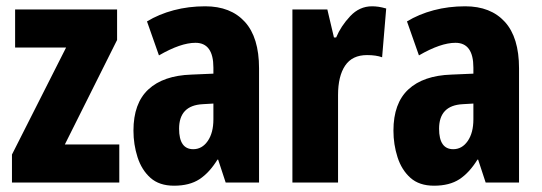

<svg xmlns="http://www.w3.org/2000/svg" viewBox="-20 -580 1721 610"><path d="M359 0H18V-89L190 -429H28V-550H352V-453L186 -121H359Z M632 -560Q713 -560 758 -510.5Q803 -461 803 -363V0H697L673 -73H671Q645 -31 613.5 -10.5Q582 10 533 10Q486 10 458 -15Q430 -40 417 -80.5Q404 -121 404 -165Q404 -252 451.5 -296Q499 -340 588 -343L658 -346V-365Q658 -444 601 -444Q554 -444 485 -404L447 -512Q485 -535 532 -547.5Q579 -560 632 -560ZM624 -249Q549 -245 549 -171Q549 -106 594 -106Q622 -106 640 -132Q658 -158 658 -201V-251Z M1162 -560Q1172 -560 1182.5 -558.5Q1193 -557 1207 -553L1194 -398Q1175 -405 1146 -405Q1099 -405 1076.5 -371.5Q1054 -338 1054 -278V0H909V-550H1020L1041 -461H1048Q1063 -497 1092.5 -528.5Q1122 -560 1162 -560Z M1458 -560Q1539 -560 1584 -510.5Q1629 -461 1629 -363V0H1523L1499 -73H1497Q1471 -31 1439.5 -10.5Q1408 10 1359 10Q1312 10 1284 -15Q1256 -40 1243 -80.5Q1230 -121 1230 -165Q1230 -252 1277.5 -296Q1325 -340 1414 -343L1484 -346V-365Q1484 -444 1427 -444Q1380 -444 1311 -404L1273 -512Q1311 -535 1358 -547.5Q1405 -560 1458 -560ZM1450 -249Q1375 -245 1375 -171Q1375 -106 1420 -106Q1448 -106 1466 -132Q1484 -158 1484 -201V-251Z"/></svg>

Font: Noto Sans Lao ExtraCondensed ExtraBold
Style: Regular
Weight: 800
Width: 2
Designer: Monotype Design Team
Foundry: Monotype Imaging Inc.
Version: Version 2.003; ttfautohint (v1.8.4.7-5d5b)